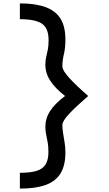

<svg xmlns="http://www.w3.org/2000/svg" viewBox="-20 -965 640 1130"><path d="M97 145V52Q158 52 194.5 41Q231 30 248 3Q265 -24 265 -70Q265 -104 260.5 -128Q256 -152 251.5 -173.5Q247 -195 247 -219Q247 -269 275 -312Q303 -355 363 -400Q305 -445 276 -489.5Q247 -534 247 -585Q247 -610 252 -630.5Q257 -651 261.5 -673.5Q266 -696 266 -728Q266 -799 227 -825.5Q188 -852 97 -852V-945Q189 -945 248.5 -923Q308 -901 336.5 -854.5Q365 -808 365 -732Q365 -683 356 -646Q347 -609 347 -575Q347 -551 387 -507Q427 -463 499 -400Q425 -336 386 -294Q347 -252 347 -229Q347 -207 351.5 -180Q356 -153 360.5 -124.5Q365 -96 365 -67Q365 8 336.5 55Q308 102 249 123.5Q190 145 97 145Z"/></svg>

Font: Victor Mono Thin
Style: Regular
Weight: 100
Monospace: yes
Designer: Rune Bjørnerås
Version: Version 1.561;gftools[0.9.30]